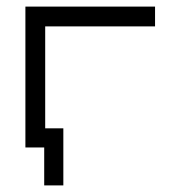

<svg xmlns="http://www.w3.org/2000/svg" viewBox="-20 -496 532 582"><path d="M172 -107V66H114V-49H57V-476H450V-416H117V-107Z"/></svg>

Font: IBM 3270 Semi-Condensed
Style: Condensed
Weight: 400
Monospace: yes
Version: Version 2.3.1